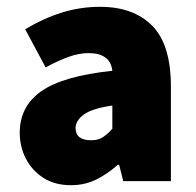

<svg xmlns="http://www.w3.org/2000/svg" viewBox="-20 -532 576 564"><path d="M188 12Q141 12 107.5 -9.5Q74 -31 56 -66Q38 -101 38 -142Q38 -220 102 -264.5Q166 -309 310 -324Q304 -376 240 -376Q213 -376 183 -365.5Q153 -355 114 -334L54 -446Q107 -478 161.5 -495Q216 -512 274 -512Q372 -512 427 -456.5Q482 -401 482 -278V0H342L330 -48H326Q296 -21 262.5 -4.5Q229 12 188 12ZM248 -120Q269 -120 283 -129.5Q297 -139 310 -154V-222Q249 -213 225.5 -195Q202 -177 202 -156Q202 -120 248 -120Z"/></svg>

Font: Assistant ExtraBold
Style: Regular
Weight: 800
Designer: Hebrew By Ben Nathan, Latin by Paul Hunt
Version: Version 3.000